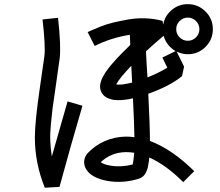

<svg xmlns="http://www.w3.org/2000/svg" viewBox="-20 -836 1040 906"><path d="M369.1 -336.9Q314.5 -151.4 260.7 45.9L191.4 49.8Q144.5 -66.4 144.5 -187.5Q144.5 -262.7 169.9 -434.6Q182.6 -521.5 189.5 -571.3Q195.3 -616.2 180.7 -744.1L253.9 -752Q268.6 -616.2 261.7 -561.5Q254.9 -510.7 242.2 -422.9Q232.4 -359.4 228.5 -328.1Q224.6 -296.9 220.2 -251Q215.8 -205.1 217.3 -169.4Q218.8 -133.8 224.6 -97.7Q265.6 -243.2 298.8 -357.4ZM866.2 -816.4Q915 -816.4 949.7 -781.7Q984.4 -747.1 984.4 -698.2Q984.4 -649.4 949.7 -614.7Q915 -580.1 866.2 -580.1Q838.9 -580.1 813.5 -592.8L848.6 -521.5L838.9 -476.6Q781.2 -429.7 679.7 -393.6Q687.5 -241.2 687.5 -170.9Q792 -131.8 896.5 -28.3L844.7 23.4Q763.7 -57.6 684.6 -92.8Q682.6 -73.2 679.7 -58.6Q678.7 -49.8 676.8 -43Q674.8 -36.1 669.9 -24.4Q665 -12.7 655.8 -4.4Q646.5 3.9 633.8 7.8Q558.6 30.3 486.3 17.6Q412.1 3.9 386.7 -37.1Q375 -56.6 377.4 -77.6Q379.9 -98.6 395.5 -115.2Q429.7 -150.4 473.6 -169.9Q520.5 -190.4 573.2 -191.4Q593.8 -191.4 614.3 -188.5Q613.3 -252 607.4 -372.1Q568.4 -363.3 538.1 -363.3Q517.6 -363.3 502 -368.2Q465.8 -377.9 455.1 -409.2Q441.4 -447.3 490.2 -511.7Q521.5 -552.7 580.1 -609.4Q586.9 -617.2 594.7 -624Q593.8 -648.4 592.8 -671.9Q502 -657.2 426.8 -619.1L393.6 -684.6Q400.4 -687.5 412.1 -692.9Q423.8 -698.2 452.6 -710Q481.4 -721.7 514.2 -729.5Q546.9 -737.3 585.4 -744.1Q624 -751 666.5 -749.5Q709 -748 747.1 -737.3L750 -719.7Q757.8 -761.7 790.5 -789.1Q823.2 -816.4 866.2 -816.4ZM605.5 -59.6Q610.4 -75.2 613.3 -115.2Q592.8 -118.2 574.2 -118.2Q503.9 -117.2 455.1 -70.3Q470.7 -59.6 500 -54.7Q550.8 -45.9 605.5 -59.6ZM528.3 -437.5Q540 -435.5 558.6 -437.5Q578.1 -440.4 603.5 -446.3Q600.6 -496.1 599.6 -525.4Q543.9 -467.8 528.3 -437.5ZM769.5 -516.6 746.1 -564.5 808.6 -594.7Q765.6 -620.1 752 -667Q710 -631.8 668.9 -593.8Q670.9 -544.9 675.8 -470.7Q729.5 -492.2 769.5 -516.6ZM827.6 -659.7Q843.8 -643.6 866.2 -643.6Q888.7 -643.6 904.8 -659.7Q920.9 -675.8 920.9 -698.2Q920.9 -720.7 904.8 -736.8Q888.7 -752.9 866.2 -752.9Q843.8 -752.9 827.6 -736.8Q811.5 -720.7 811.5 -698.2Q811.5 -675.8 827.6 -659.7Z"/></svg>

Font: irohakakuC Regular
Style: Regular
Weight: 400
Designer: [Source Han Sans]
Ryoko NISHIZUKA Ë•øÂ°öÊ∂ºÂ≠ê (kana & ideographs); Paul D. Hunt (Latin, Greek & Cyrillic); Wenlong ZHAN
Version: Version 1.001.20160904